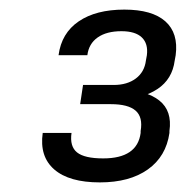

<svg xmlns="http://www.w3.org/2000/svg" viewBox="-20 -805 387 400"><path d="M188 -425Q124 -425 93 -452Q62 -479 69 -528H129Q125 -500 140.5 -487.5Q156 -475 195 -475Q266 -475 273 -528V-532Q278 -561 262.5 -574.5Q247 -588 211 -588H147L153 -628H217Q245 -628 263 -641.5Q281 -655 284 -679L286 -690Q289 -714 275.5 -727Q262 -740 233 -740Q202 -740 183.5 -727Q165 -714 162 -690H102Q108 -736 144 -760.5Q180 -785 239 -785Q297 -785 324.5 -760.5Q352 -736 346 -690L344 -679Q339 -640 308 -619.5Q277 -599 233 -599L235 -617Q285 -617 312 -595.5Q339 -574 333 -532V-528Q326 -479 288 -452Q250 -425 188 -425Z"/></svg>

Font: Pathway Extreme 8pt Thin
Style: Italic
Weight: 100
Italic angle: -8°
Designer: Eduardo Rodriguez Tunni
Foundry: Eduardo Rodriguez Tunni
Version: Version 1.000